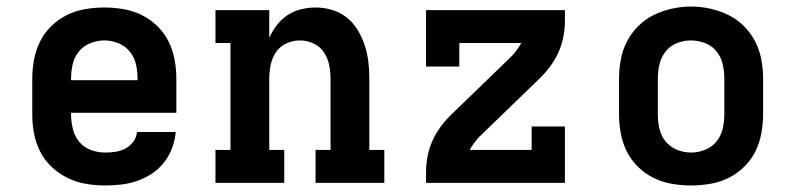

<svg xmlns="http://www.w3.org/2000/svg" viewBox="-20 -561 2440 589"><path d="M303 8Q273 8 243.5 3Q214 -2 187.5 -15Q161 -28 139 -48.5Q117 -69 103.5 -95.5Q90 -122 84.5 -151Q79 -180 79 -210V-320Q79 -349 84.5 -378.5Q90 -408 103 -434Q116 -460 137.5 -481Q159 -502 185.5 -515Q212 -528 241.5 -533Q271 -538 300 -538Q329 -538 358.5 -533Q388 -528 414.5 -515Q441 -502 462.5 -481Q484 -460 497 -434Q510 -408 515.5 -378.5Q521 -349 521 -320V-215H198V-210Q198 -188 203.5 -165.5Q209 -143 223 -126Q237 -109 258.5 -101Q280 -93 303 -93Q319 -93 335 -95.5Q351 -98 365 -105.5Q379 -113 389 -126.5Q399 -140 400 -156H519Q517 -131 508 -107Q499 -83 483.5 -63Q468 -43 447 -29Q426 -15 402 -6.5Q378 2 353 5Q328 8 303 8ZM198 -315H402V-320Q402 -342 397 -364Q392 -386 378 -403Q364 -420 343 -428.5Q322 -437 300 -437Q278 -437 257 -428.5Q236 -420 222 -403Q208 -386 203 -364Q198 -342 198 -320Z M641 0V-101H687V-429H641V-530H806V-445Q815 -465 829 -483.5Q843 -502 862 -514.5Q881 -527 903.5 -532.5Q926 -538 948 -538Q974 -538 999 -530.5Q1024 -523 1044 -507Q1064 -491 1077.5 -468.5Q1091 -446 1099 -421.5Q1107 -397 1110 -371.5Q1113 -346 1113 -320V-101H1159V0H948V-101H994V-320Q994 -341 989.5 -362.5Q985 -384 973 -401.5Q961 -419 941 -428Q921 -437 900 -437Q879 -437 859 -428Q839 -419 827 -401.5Q815 -384 810.5 -362.5Q806 -341 806 -320V-101H852V0Z M1287 0V-33Q1287 -58 1292 -83Q1297 -108 1307.5 -131Q1318 -154 1333.5 -174.5Q1349 -195 1367 -212L1551 -390Q1559 -399 1566 -408.5Q1573 -418 1579 -429H1389V-357H1287V-530H1713V-497Q1713 -472 1708 -447Q1703 -422 1692.5 -399Q1682 -376 1666.5 -355.5Q1651 -335 1633 -318L1449 -140Q1441 -131 1434 -121.5Q1427 -112 1421 -101H1611V-173H1713V0Z M2100 8Q2071 8 2041.5 3Q2012 -2 1985.5 -15Q1959 -28 1937.5 -49Q1916 -70 1903 -96Q1890 -122 1884.5 -151.5Q1879 -181 1879 -210V-320Q1879 -349 1884.5 -378.5Q1890 -408 1903.5 -434Q1917 -460 1938 -481Q1959 -502 1985.5 -515Q2012 -528 2041.5 -534.5Q2071 -541 2100 -541Q2129 -541 2158.5 -534.5Q2188 -528 2214.5 -515Q2241 -502 2262 -481Q2283 -460 2296.5 -434Q2310 -408 2315.5 -378.5Q2321 -349 2321 -320V-210Q2321 -181 2315.5 -151.5Q2310 -122 2297 -96Q2284 -70 2262.5 -49Q2241 -28 2214.5 -15Q2188 -2 2158.5 3Q2129 8 2100 8ZM2100 -93Q2122 -93 2143 -101.5Q2164 -110 2178 -127Q2192 -144 2197 -166Q2202 -188 2202 -210V-320Q2202 -342 2197 -364Q2192 -386 2178 -403.5Q2164 -421 2142.5 -429Q2121 -437 2099 -437Q2077 -437 2056 -428.5Q2035 -420 2021.5 -402.5Q2008 -385 2003 -363.5Q1998 -342 1998 -320V-210Q1998 -188 2003 -166Q2008 -144 2022 -127Q2036 -110 2057 -101.5Q2078 -93 2100 -93Z"/></svg>

Font: Iosevka Curly Slab Extended
Style: Bold
Weight: 700
Width: 7
Monospace: yes
Designer: Belleve Invis
Foundry: Belleve Invis
Version: Version 11.1.0; ttfautohint (v1.8.3)